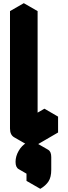

<svg xmlns="http://www.w3.org/2000/svg" viewBox="-20 -870 430 1210"><path d="M217 -60 346 -135V-35L217 40Q182 60 156 45Q130 30 130 -10V-750L217 -800ZM234 240Q204 257 184.5 246Q165 235 165 200Q165 165 184.5 131Q204 97 234 80Q264 63 283.5 74Q303 85 303 120V200Q303 247 285.5 273.5Q268 300 234 320ZM217 -800 130 -750 43 -800 130 -850ZM346 -135 217 -60 130 -110 260 -185ZM234 240V320L147 270V190ZM284 74Q264 63 234 80Q204 97 184.5 131Q165 165 165 200Q165 235 184 246L98 196Q78 185 78 150Q78 115 97.5 81Q117 47 147 30Q177 13 197 24ZM130 -750V-10Q130 30 156 45L69 -5Q43 -20 43 -60V-800Z"/></svg>

Font: Nabla Normal
Style: Regular
Weight: 400
Designer: Arthur Reinders Folmer
Version: Version 1.000